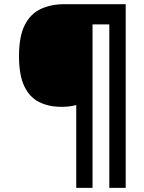

<svg xmlns="http://www.w3.org/2000/svg" viewBox="-20 -780 695 927"><path d="M348.1 127V-272.9Q318.4 -264.2 276.9 -264.2Q214.8 -264.2 168.7 -287.4Q122.6 -310.5 97.2 -364Q71.8 -417.5 71.8 -508.8Q71.8 -604.5 99.6 -659.2Q127.4 -713.9 177 -736.8Q226.6 -759.8 292 -759.8H586.9V127H507.8V-662.1H426.8V127Z"/></svg>

Font: Open Sans
Style: Bold Italic
Weight: 700
Italic angle: -12°
Designer: Monotype Design Team
Foundry: Monotype Imaging Inc.
Version: Version 3.003; ttfautohint (v1.8.4)